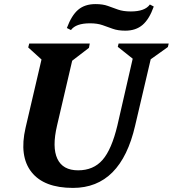

<svg xmlns="http://www.w3.org/2000/svg" viewBox="-20 -903 845 939"><path d="M105 -278 183 -612 118 -671 123 -690H419L415 -669L333 -606L259 -289Q234 -183 260.5 -126.5Q287 -70 362 -70Q437 -70 481.5 -121Q526 -172 554 -289L629 -616L556 -674L560 -690H805L801 -673L717 -613L641 -289Q571 16 337 16Q195 16 134 -61.5Q73 -139 105 -278ZM593 -753Q557 -753 532 -762Q507 -771 481.5 -780Q456 -789 420 -789Q351 -789 327 -756L307 -766Q330 -828 362.5 -855.5Q395 -883 447 -883Q483 -883 507.5 -874Q532 -865 557.5 -856Q583 -847 620 -847Q689 -847 713 -881L732 -871Q710 -809 677 -781Q644 -753 593 -753Z"/></svg>

Font: Platypi SemiBold
Style: Italic
Weight: 600
Italic angle: -13°
Designer: David Sargent
Foundry: Bolt Cutter Type
Version: Version 1.200; ttfautohint (v1.8.4.7-5d5b)